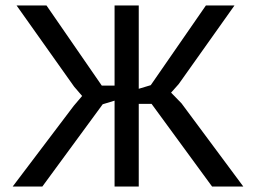

<svg xmlns="http://www.w3.org/2000/svg" viewBox="-20 -682 936 702"><path d="M398.9 -662.1H487.3V-357.4L531.2 -370.6L732.9 -662.1H837.4L633.3 -374.5L605.5 -343.3L643.6 -304.2L869.6 0H755.4L534.2 -302.2H487.3V0H398.9V-314L355.5 -300.8L134.8 0H26.4L249.5 -294.9L280.3 -331.1L251 -365.2L40.5 -662.1H149.9L352.1 -369.1H398.9Z"/></svg>

Font: PT Astra Sans
Style: Regular
Weight: 400
Designer: A.Korolkova, I. Chaeva
Foundry: ParaType Ltd
Version: Version 1.001; ttfautohint (v1.6)